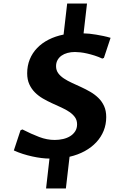

<svg xmlns="http://www.w3.org/2000/svg" viewBox="-20 -906 712 1097"><path d="M292.5 -106.4Q317.4 -106.4 340.6 -111.8Q363.8 -117.2 381.3 -128.2Q398.9 -139.2 409.7 -156Q420.4 -172.9 420.4 -195.8Q420.4 -219.2 408.2 -236.3Q396 -253.4 376 -266.8Q356 -280.3 330.3 -292Q304.7 -303.7 277.8 -315.9Q251 -328.1 225.3 -343Q199.7 -357.9 179.7 -377.9Q159.7 -397.9 147.5 -424.6Q135.3 -451.2 135.3 -487.3Q135.3 -530.3 150.1 -566.9Q165 -603.5 192.4 -631.8Q219.7 -660.2 258.1 -679.7Q296.4 -699.2 343.3 -708.5L363.8 -885.7H477.1L457.5 -715.3Q472.2 -715.3 491 -713.4Q509.8 -711.4 530 -708Q550.3 -704.6 571.3 -700.2Q592.3 -695.8 611.8 -689.9L573.7 -575.2L564.5 -571.3Q542.5 -581.5 520.3 -588.6Q498 -595.7 477.5 -600.3Q457 -605 439.2 -606.9Q421.4 -608.9 408.2 -608.9Q385.3 -608.9 365.5 -603.5Q345.7 -598.1 331.3 -587.9Q316.9 -577.6 308.6 -562.5Q300.3 -547.4 300.3 -527.8Q300.3 -504.9 312.5 -488Q324.7 -471.2 345 -457.8Q365.2 -444.3 390.9 -432.6Q416.5 -420.9 443.6 -408.4Q470.7 -396 496.3 -381.1Q522 -366.2 542.2 -346.4Q562.5 -326.7 574.7 -300Q586.9 -273.4 586.9 -237.3Q586.9 -195.3 572.3 -158.9Q557.6 -122.6 530.3 -93.3Q502.9 -64 464.4 -42.7Q425.8 -21.5 377.4 -10.3L356.4 170.9H243.2L262.7 0Q241.2 0 216.1 -3.2Q190.9 -6.3 164.1 -12.2Q137.2 -18.1 110.4 -26.6Q83.5 -35.2 59.1 -46.4L97.2 -161.6L107.9 -166.5Q159.7 -140.1 204.1 -123.3Q248.5 -106.4 292.5 -106.4Z"/></svg>

Font: Proza Libre
Style: Bold Italic
Weight: 700
Designer: Jasper de Waard
Foundry: Jasper de Waard
Version: Version 1.000; ttfautohint (v1.4.1.8-43bc)